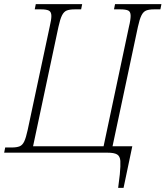

<svg xmlns="http://www.w3.org/2000/svg" viewBox="-37 -734 796 923"><path d="M531 169 539 104Q543 62 541.5 39.5Q540 17 526 8.5Q512 0 480 0H-17L-12 -25H19Q43 -25 57 -30.5Q71 -36 79.5 -54Q88 -72 96 -109L202 -606Q210 -640 210 -657Q210 -677 198 -683Q186 -689 161 -689H130L135 -714H358L353 -689H322Q298 -689 284 -683.5Q270 -678 261 -660Q252 -642 244 -605L122 -31H461L583 -606Q587 -622 589 -635.5Q591 -649 591 -658Q591 -678 579 -683.5Q567 -689 542 -689H511L516 -714H739L734 -689H703Q680 -689 666 -683.5Q652 -678 643 -660Q634 -642 626 -605L504 -31H599L557 169Z"/></svg>

Font: Noto Serif SemiCondensed ExtraLight
Style: Italic
Weight: 200
Width: 4
Italic angle: -12°
Designer: Monotype Design Team
Foundry: Monotype Imaging Inc.
Version: Version 2.013